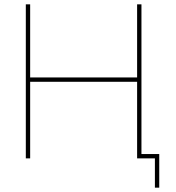

<svg xmlns="http://www.w3.org/2000/svg" viewBox="-20 -730 809 885"><path d="M632 -710V0H612V-353H119V0H99V-710H119V-373H612V-710ZM694 135V0H612V-20H714V135Z"/></svg>

Font: Raleway Thin
Style: Regular
Weight: 100
Designer: Matt McInerney, Pablo Impallari, Rodrigo Fuenzalida
Foundry: Matt McInerney, Pablo Impallari, Rodrigo Fuenzalida
Version: Version 4.026